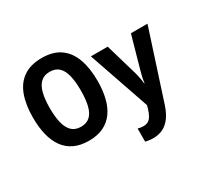

<svg xmlns="http://www.w3.org/2000/svg" viewBox="-190 -982 1557 1479"><g transform="rotate(-30 589.0 -242.5)"><path d="M624 -357.9Q624 -274.4 607.4 -206.5Q590.8 -138.7 555.9 -90.3Q521 -42 466.8 -16.1Q412.6 9.8 337.4 9.8Q262.2 9.8 207.8 -16.1Q153.3 -42 118.7 -90.6Q84 -139.2 67.4 -207Q50.8 -274.9 50.8 -358.9Q50.8 -474.6 81.1 -556.4Q111.3 -638.2 175 -681.6Q238.8 -725.1 337.9 -725.1Q438.5 -725.1 501.5 -680.2Q564.5 -635.3 594.2 -553Q624 -470.7 624 -357.9ZM199.7 -357.9Q199.7 -279.8 213.6 -225.3Q227.5 -170.9 257.8 -142.6Q288.1 -114.3 337.4 -114.3Q387.7 -114.3 418 -142.1Q448.2 -169.9 461.7 -224.4Q475.1 -278.8 475.1 -357.9Q475.1 -437.5 461.7 -491.9Q448.2 -546.4 418.2 -574.5Q388.2 -602.5 337.9 -602.5Q288.6 -602.5 258.1 -574.2Q227.5 -545.9 213.6 -491.2Q199.7 -436.5 199.7 -357.9ZM673.3 -546.4H822.8L906.2 -260.7Q910.6 -244.1 914.3 -227.5Q918 -210.9 920.7 -194.3Q923.3 -177.7 924.8 -161.1H928.2Q930.7 -184.6 935.8 -208.5Q940.9 -232.4 948.7 -259.8L1029.3 -546.4H1176.8L979.5 61.5Q959.5 123.5 930.4 162.8Q901.4 202.1 863 221.2Q824.7 240.2 775.9 240.2Q754.9 240.2 738 237.5Q721.2 234.9 707 231.9V115.2Q717.3 118.2 730.2 120.1Q743.2 122.1 755.9 122.1Q781.7 122.1 799.1 111.6Q816.4 101.1 829.1 79.3Q841.8 57.6 851.6 24.9L859.9 -4.9Z"/></g></svg>

Font: Open Sans SemiCondensed
Style: Bold
Weight: 700
Width: 4
Designer: Monotype Design Team
Foundry: Monotype Imaging Inc.
Version: Version 3.003